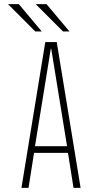

<svg xmlns="http://www.w3.org/2000/svg" viewBox="-20 -902 490 922"><path d="M367 0H333L306.5 -168H143.5L117 0H83L197.5 -700H252.5ZM224 -668 148 -200H302L226 -668ZM282.5 -751 151.5 -882H203.5L313.5 -751ZM149.5 -751 18.5 -882H70.5L180.5 -751Z"/></svg>

Font: Trispace Condensed Thin
Style: Regular
Weight: 100
Width: 3
Designer: Tyler Finck
Foundry: Etcetera Type Company
Version: Version 1.210; ttfautohint (v1.8.3)